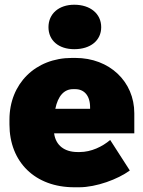

<svg xmlns="http://www.w3.org/2000/svg" viewBox="-20 -778 603 812"><path d="M294 -570C363 -570 408 -607 408 -663C408 -720 362 -758 294 -758C229 -758 185 -720 185 -663C185 -607 228 -570 294 -570ZM294 14H315C387 14 479 -20 529 -57L446 -186C413 -158 366 -135 317 -135H308C253 -135 216 -163 209 -213V-214H548V-299C548 -433 443 -533 299 -533H284C130 -533 20 -424 20 -272V-252C20 -92 129 14 294 14ZM214 -318C225 -372 251 -401 289 -401H298C335 -401 361 -375 361 -324V-318Z"/></svg>

Font: Fixel Text Black
Style: Regular
Weight: 900
Width: 4
Designer: AlfaBravo + MacPaw
Foundry: Kyrylo Tkachov, Marchela Mozhyna, Serhii Makarenko, Maria Weinstein, Zakhar Kryvoshyya
Version: Version 1.211